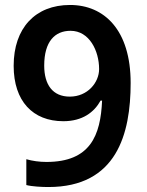

<svg xmlns="http://www.w3.org/2000/svg" viewBox="-20 -743 591 773"><path d="M175 10C450 10 506 -204 506 -409C506 -623 399 -723 262 -723C122 -723 35 -630 35 -478C35 -336 112 -255 235 -255C312 -255 359 -291 385 -338H391C385 -198 344 -91 167 -91C139 -91 110 -95 86 -102V2C109 8 149 10 175 10ZM261 -354C192 -354 158 -402 158 -479C158 -576 201 -619 264 -619C340 -619 379 -538 379 -465C379 -411 333 -354 261 -354Z"/></svg>

Font: Noto Sans Gurmukhi SemiBold
Style: Regular
Weight: 600
Designer: Jelle Bosma - Monotype Design Team
Foundry: Monotype Imaging Inc.
Version: Version 2.004